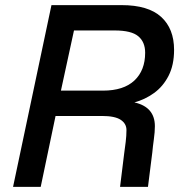

<svg xmlns="http://www.w3.org/2000/svg" viewBox="-20 -730 713 750"><path d="M31 0 181 -710H455Q559 -710 609.5 -664Q660 -618 660 -535Q660 -476 638.5 -434Q617 -392 581.5 -366.5Q546 -341 505 -330Q585 -312 585 -237Q585 -215 581 -186Q577 -157 575 -135L558 0H449L465 -130Q468 -151 471 -175.5Q474 -200 474 -222Q474 -247 451.5 -262Q429 -277 378 -277H197L139 0ZM218 -376H382Q463 -376 505 -415.5Q547 -455 547 -524Q547 -566 520 -588.5Q493 -611 428 -611H269Z"/></svg>

Font: Geist Medium
Style: Italic
Weight: 500
Italic angle: -12°
Designer: Basement.studio, Andrés Briganti, Mateo Zaragoza
Foundry: Basement.studio, Vercel, Andrés Briganti, Guido Ferreyra, Mateo Zaragoza
Version: Version 1.500; ttfautohint (v1.8.4.7-5d5b)